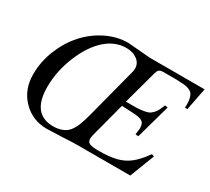

<svg xmlns="http://www.w3.org/2000/svg" viewBox="-132 -902 1246 1137"><g transform="rotate(30 490.5 -333.5)"><path d="M981 -662.1 951.2 -509.8H935.1Q935.5 -536.6 934.1 -553.7Q932.6 -570.8 927.5 -584.7Q922.4 -598.6 914.6 -606.2Q906.7 -613.8 891.8 -619.1Q877 -624.5 858.9 -626.2Q840.8 -627.9 812 -628.9H713.9Q697.3 -627.9 689.2 -621.1Q681.2 -614.3 676.8 -597.2L613.8 -366.2Q658.2 -365.7 682.4 -366.2Q706.5 -366.7 730.7 -370.6Q754.9 -374.5 765.9 -379.6Q776.9 -384.8 789.3 -397.2Q801.8 -409.7 808.6 -423.6Q815.4 -437.5 826.2 -462.9L845.2 -459L779.8 -225.1L759.8 -227.1L763.2 -253.9L765.1 -270Q764.6 -294.4 756.8 -306.2Q749 -317.9 729.5 -323.2Q710 -328.6 668.9 -330.1L606 -333L555.2 -140.1L553.2 -132.8L550.8 -125Q540 -85.4 540 -70.8Q540 -49.3 556.4 -41.3Q572.8 -33.2 616.2 -33.2Q692.4 -33.2 740 -45.4Q787.6 -57.6 824.7 -86.9Q861.8 -116.2 902.8 -173.8L919.9 -168L855 0H503.9Q461.9 0 393.1 3.9Q310.5 7.8 289.1 7.8Q189.5 7.8 123.3 -60.3Q57.1 -128.4 57.1 -231.9Q57.1 -318.4 89.8 -399.9Q122.6 -481.4 176.3 -541.7Q230 -602.1 303 -638.4Q376 -674.8 453.1 -674.8L606.9 -662.1ZM472.2 -202.1 543 -474.1Q558.1 -530.3 560.5 -541Q563 -551.8 563 -563Q563 -598.1 533.4 -620.6Q503.9 -643.1 458 -643.1Q385.7 -643.1 324.2 -591.8Q255.9 -533.7 211.4 -425.8Q167 -317.9 167 -210Q167 -23.9 314 -23.9Q346.7 -23.9 373.3 -34.4Q399.9 -44.9 415 -63Q433.1 -85.4 445.1 -114.7Q457 -144 472.2 -202.1Z"/></g></svg>

Font: Accordance
Style: Italic
Weight: 400
Italic angle: -11°
Version: Version 1.2 (build January 31, 2020) Miklal Software Solutio